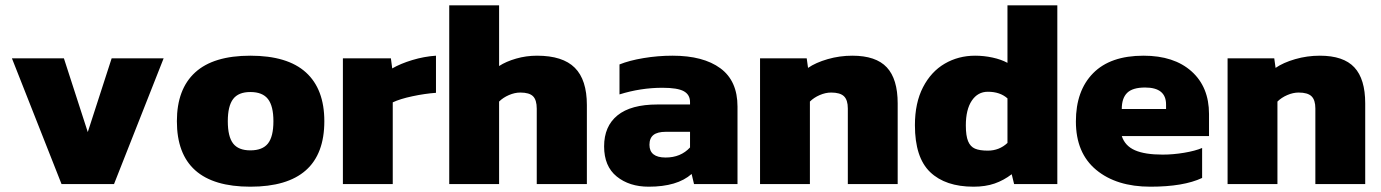

<svg xmlns="http://www.w3.org/2000/svg" viewBox="-20 -694 5208 724"><path d="M25 -474H221L311 -196L401 -474H597L410 0H212Z M647 -237Q647 -358 716 -421Q785 -484 924 -484Q1064 -484 1133.5 -421Q1203 -358 1203 -237Q1203 10 924 10Q647 10 647 -237ZM1011 -237Q1011 -294 990.5 -320.5Q970 -347 924 -347Q879 -347 859 -320.5Q839 -294 839 -237Q839 -179 859 -153Q879 -127 924 -127Q970 -127 990.5 -153Q1011 -179 1011 -237Z M1273 -474H1454L1459 -436Q1490 -454 1534.5 -467.5Q1579 -481 1624 -484V-344Q1582 -341 1535 -331Q1488 -321 1461 -308V0H1273Z M1674 -674H1862V-445Q1888 -462 1926 -473Q1964 -484 2005 -484Q2102 -484 2147.5 -438.5Q2193 -393 2193 -298V0H2004V-284Q2004 -317 1990 -331Q1976 -345 1942 -345Q1921 -345 1899 -335.5Q1877 -326 1862 -311V0H1674Z M2258 -142Q2258 -218 2308.5 -259Q2359 -300 2459 -300H2582V-309Q2582 -337 2558.5 -350Q2535 -363 2478 -363Q2396 -363 2316 -338V-451Q2353 -466 2407 -475Q2461 -484 2516 -484Q2632 -484 2696.5 -436.5Q2761 -389 2761 -292V0H2597L2588 -38Q2534 10 2426 10Q2353 10 2305.5 -28.5Q2258 -67 2258 -142ZM2582 -138V-197H2491Q2459 -197 2444 -185Q2429 -173 2429 -148Q2429 -100 2490 -100Q2547 -100 2582 -138Z M2846 -474H3022L3027 -438Q3056 -458 3101 -471Q3146 -484 3194 -484Q3283 -484 3324 -440Q3365 -396 3365 -304V0H3177V-285Q3177 -317 3162.5 -331Q3148 -345 3114 -345Q3093 -345 3071 -335.5Q3049 -326 3034 -311V0H2846Z M3430 -222Q3430 -306 3460.5 -365Q3491 -424 3542.5 -454Q3594 -484 3657 -484Q3690 -484 3722.5 -477Q3755 -470 3779 -457V-674H3967V0H3804L3795 -37Q3765 -14 3730.5 -2Q3696 10 3651 10Q3545 10 3487.5 -45Q3430 -100 3430 -222ZM3779 -155V-323Q3751 -348 3705 -348Q3667 -348 3644.5 -314.5Q3622 -281 3622 -221Q3622 -182 3630.5 -161.5Q3639 -141 3656.5 -133.5Q3674 -126 3705 -126Q3748 -126 3779 -155Z M4037 -236Q4037 -352 4102 -418Q4167 -484 4292 -484Q4407 -484 4473 -425Q4539 -366 4539 -264V-181H4210Q4222 -144 4259.5 -127.5Q4297 -111 4364 -111Q4404 -111 4445.5 -118Q4487 -125 4513 -136V-23Q4443 10 4318 10Q4190 10 4113.5 -53.5Q4037 -117 4037 -236ZM4377 -283V-300Q4377 -364 4298 -364Q4251 -364 4230.5 -344Q4210 -324 4210 -283Z M4609 -474H4785L4790 -438Q4819 -458 4864 -471Q4909 -484 4957 -484Q5046 -484 5087 -440Q5128 -396 5128 -304V0H4940V-285Q4940 -317 4925.5 -331Q4911 -345 4877 -345Q4856 -345 4834 -335.5Q4812 -326 4797 -311V0H4609Z"/></svg>

Font: Kanit Bold
Style: Regular
Weight: 700
Designer: Katatrad Team
Foundry: CadsonDemak
Version: Version 1.000